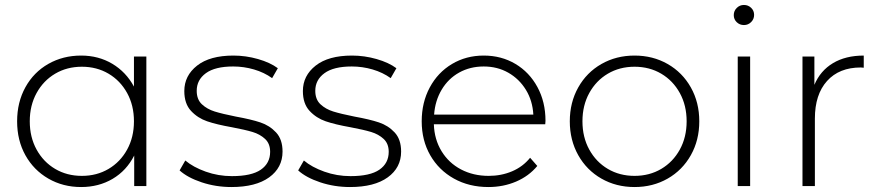

<svg xmlns="http://www.w3.org/2000/svg" viewBox="-20 -750 3543 774"><path d="M570 -522V0H521V-123Q490 -62 434 -29Q378 4 307 4Q234 4 175 -30Q116 -64 82.5 -124Q49 -184 49 -261Q49 -338 82.5 -398.5Q116 -459 175 -492.5Q234 -526 307 -526Q377 -526 432.5 -493Q488 -460 520 -401V-522ZM520 -261Q520 -325 492.5 -375Q465 -425 417.5 -453Q370 -481 310 -481Q250 -481 202.5 -453Q155 -425 127.5 -375Q100 -325 100 -261Q100 -197 127.5 -147Q155 -97 202.5 -69Q250 -41 310 -41Q370 -41 417.5 -69Q465 -97 492.5 -147Q520 -197 520 -261Z M704 -63 727 -103Q759 -76 809.5 -58Q860 -40 915 -40Q994 -40 1031.5 -66Q1069 -92 1069 -138Q1069 -171 1048.5 -190Q1028 -209 998 -218Q968 -227 915 -237Q853 -248 815 -261Q777 -274 750 -303Q723 -332 723 -383Q723 -445 774.5 -485.5Q826 -526 921 -526Q971 -526 1020 -512Q1069 -498 1100 -475L1077 -435Q1045 -458 1004 -470Q963 -482 920 -482Q847 -482 810 -455Q773 -428 773 -384Q773 -349 794 -329.5Q815 -310 845.5 -300.5Q876 -291 931 -280Q992 -269 1029.5 -256.5Q1067 -244 1093 -216Q1119 -188 1119 -139Q1119 -74 1065 -35Q1011 4 913 4Q850 4 793 -15Q736 -34 704 -63Z M1182 -63 1205 -103Q1237 -76 1287.5 -58Q1338 -40 1393 -40Q1472 -40 1509.5 -66Q1547 -92 1547 -138Q1547 -171 1526.5 -190Q1506 -209 1476 -218Q1446 -227 1393 -237Q1331 -248 1293 -261Q1255 -274 1228 -303Q1201 -332 1201 -383Q1201 -445 1252.5 -485.5Q1304 -526 1399 -526Q1449 -526 1498 -512Q1547 -498 1578 -475L1555 -435Q1523 -458 1482 -470Q1441 -482 1398 -482Q1325 -482 1288 -455Q1251 -428 1251 -384Q1251 -349 1272 -329.5Q1293 -310 1323.5 -300.5Q1354 -291 1409 -280Q1470 -269 1507.5 -256.5Q1545 -244 1571 -216Q1597 -188 1597 -139Q1597 -74 1543 -35Q1489 4 1391 4Q1328 4 1271 -15Q1214 -34 1182 -63Z M2178 -249H1729Q1731 -188 1760 -140.5Q1789 -93 1838.5 -67Q1888 -41 1950 -41Q2001 -41 2044.5 -59.5Q2088 -78 2117 -114L2146 -81Q2112 -40 2060.5 -18Q2009 4 1949 4Q1871 4 1810 -30Q1749 -64 1714.5 -124Q1680 -184 1680 -261Q1680 -337 1712.5 -397.5Q1745 -458 1802 -492Q1859 -526 1930 -526Q2001 -526 2057.5 -492.5Q2114 -459 2146.5 -399Q2179 -339 2179 -263ZM1730 -288H2130Q2127 -344 2100 -388Q2073 -432 2029 -457Q1985 -482 1930 -482Q1875 -482 1831 -457.5Q1787 -433 1760.5 -388.5Q1734 -344 1730 -288Z M2277 -261Q2277 -337 2311 -397.5Q2345 -458 2404.5 -492Q2464 -526 2538 -526Q2612 -526 2671.5 -492Q2731 -458 2765 -397.5Q2799 -337 2799 -261Q2799 -185 2765 -124.5Q2731 -64 2671.5 -30Q2612 4 2538 4Q2464 4 2404.5 -30Q2345 -64 2311 -124.5Q2277 -185 2277 -261ZM2748 -261Q2748 -325 2720.5 -375Q2693 -425 2645.5 -453Q2598 -481 2538 -481Q2478 -481 2430.5 -453Q2383 -425 2355.5 -375Q2328 -325 2328 -261Q2328 -197 2355.5 -147Q2383 -97 2430.5 -69Q2478 -41 2538 -41Q2598 -41 2645.5 -69Q2693 -97 2720.5 -147Q2748 -197 2748 -261Z M2954 -522H3004V0H2954ZM2938 -689Q2938 -706 2950 -718Q2962 -730 2979 -730Q2996 -730 3008 -718.5Q3020 -707 3020 -690Q3020 -673 3008 -661Q2996 -649 2979 -649Q2962 -649 2950 -660.5Q2938 -672 2938 -689Z M3462 -526V-477L3450 -478Q3363 -478 3314 -423.5Q3265 -369 3265 -272V0H3215V-522H3263V-408Q3287 -465 3338 -495.5Q3389 -526 3462 -526Z"/></svg>

Font: Idrija Light
Style: Regular
Weight: 300
Designer: Julieta Ulanovsky
Foundry: Julieta Ulanovsky
Version: Version 7.200